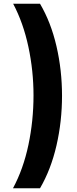

<svg xmlns="http://www.w3.org/2000/svg" viewBox="-20 -852 414 1037"><path d="M50 165Q106 61 133.5 -69.5Q161 -200 161 -337Q161 -469 133.5 -598.5Q106 -728 51 -832H196Q255 -732 285 -602.5Q315 -473 315 -335Q315 -196 285 -66Q255 64 196 165Z"/></svg>

Font: Noto Sans Gurmukhi UI Condensed Black
Style: Regular
Weight: 900
Width: 3
Designer: Jelle Bosma - Monotype Design Team
Foundry: Monotype Imaging Inc.
Version: Version 2.004; ttfautohint (v1.8.4.7-5d5b)